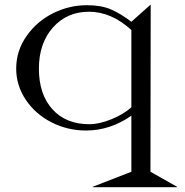

<svg xmlns="http://www.w3.org/2000/svg" viewBox="-20 -535 775 805"><path d="M530.8 -409.2Q446.8 -485.8 353 -485.8Q260.7 -485.8 201.9 -419.7Q143.1 -353.5 143.1 -247.1Q143.1 -139.6 199.7 -76.9Q256.3 -14.2 355 -14.2Q395.5 -14.2 446.3 -34.7Q497.1 -55.2 530.8 -85ZM47.9 -247.1Q47.9 -322.3 91.6 -384.3Q135.3 -446.3 202.9 -479.7Q270.5 -513.2 344.2 -513.2Q404.3 -513.2 445.1 -495.6Q485.8 -478 530.8 -443.8L610.8 -515.1H611.8L610.8 185.1L722.2 248V250H369.1V248L530.8 185.1V-49.8Q441.4 12.2 340.8 12.2Q263.2 12.2 195.8 -22.2Q128.4 -56.6 88.1 -116.7Q47.9 -176.8 47.9 -247.1Z"/></svg>

Font: Messapia
Style: Regular
Weight: 400
Designer: Luca Marsano
Foundry: Collletttivo
Version: Version 1.000;FEAKit 1.0